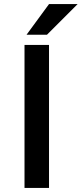

<svg xmlns="http://www.w3.org/2000/svg" viewBox="-20 -920 400 940"><path d="M100 -700H220V0H100ZM220 -900H360L210 -750H110Z"/></svg>

Font: .
Style: 
Weight: 500
Designer: A.Korolkova, Vitaly Kuzmin
Foundry: ParaType Ltd
Version: Version 1.000; Glyphs 3.2, build 3192.0